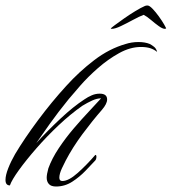

<svg xmlns="http://www.w3.org/2000/svg" viewBox="-53 -675 625 699"><path d="M151 4Q133 4 125 -5Q117 -14 117 -28Q117 -40 123 -62Q136 -98 161 -135.5Q186 -173 215.5 -207.5Q245 -242 272 -270.5Q299 -299 315 -317Q300 -317 282.5 -309Q265 -301 247 -290Q204 -260 160.5 -219Q117 -178 79.5 -135Q42 -92 16 -56Q-10 -20 -17 0Q-33 0 -33 -20Q-33 -37 -23 -62.5Q-13 -88 2 -114Q36 -171 85.5 -237.5Q135 -304 188 -362Q235 -414 290 -456Q345 -498 405 -515Q414 -518 426 -520Q438 -522 451 -522Q475 -522 492 -515Q500 -511 508 -504.5Q516 -498 519 -486Q508 -495 494 -499.5Q480 -504 460 -504Q421 -504 380.5 -481.5Q340 -459 303.5 -427Q267 -395 239.5 -363.5Q212 -332 197 -314Q158 -266 128.5 -224.5Q99 -183 79 -154Q119 -198 166.5 -242.5Q214 -287 254 -313Q267 -322 281 -328Q295 -334 310 -334Q337 -334 337 -313Q337 -297 318 -275Q283 -235 247 -186.5Q211 -138 186 -90Q182 -83 172.5 -62.5Q163 -42 163 -28Q163 -16 174 -16Q197 -16 230 -45.5Q263 -75 294 -111Q298 -111 298 -105Q298 -96 294 -91Q280 -76 258.5 -53.5Q237 -31 210 -13.5Q183 4 151 4ZM354 -570Q349 -570 351 -572Q351 -573 365 -583.5Q379 -594 399 -608Q419 -622 439.5 -634.5Q460 -647 474 -653Q478 -655 484 -655Q491 -655 502.5 -643Q514 -631 525.5 -615Q537 -599 544.5 -586Q552 -573 552 -572Q550 -570 547 -570Q539 -570 525 -580Q511 -590 496.5 -602.5Q482 -615 470 -621Q454 -615 431 -602.5Q408 -590 387 -580Q366 -570 354 -570Z"/></svg>

Font: Luxurious Script
Style: Regular
Weight: 400
Designer: Robert E. Leuschke
Foundry: Robert E. Leuschke
Version: Version 1.010; ttfautohint (v1.8.3)